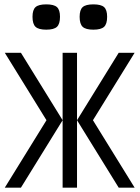

<svg xmlns="http://www.w3.org/2000/svg" viewBox="-20 -860 640 880"><path d="M333 -309 524 -618H597L406 -309ZM2 0 193 -309H267L76 0ZM193 -309 2 -618H76L267 -309ZM267 0V-618H333V0ZM524 0 333 -309H406L597 0ZM408 -724Q373 -724 359 -737Q345 -750 345 -783Q345 -815 359 -827.5Q373 -840 408 -840Q443 -840 457 -827.5Q471 -815 471 -783Q471 -750 457 -737Q443 -724 408 -724ZM192 -724Q157 -724 143 -737Q129 -750 129 -783Q129 -815 143 -827.5Q157 -840 192 -840Q227 -840 241 -827.5Q255 -815 255 -783Q255 -750 241 -737Q227 -724 192 -724Z"/></svg>

Font: Victor Mono Light
Style: Regular
Weight: 300
Monospace: yes
Designer: Rune Bjørnerås
Version: Version 1.561;gftools[0.9.30]